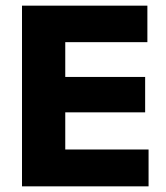

<svg xmlns="http://www.w3.org/2000/svg" viewBox="-20 -659 586 679"><path d="M57.8 0V-639H210.8V0ZM103.3 0V-130.3H505.4V0ZM147.5 -261.7V-386.9H493.3V-261.7ZM103.1 -509.9V-639H501.2V-509.9Z"/></svg>

Font: Anek Bangla Medium
Style: Regular
Weight: 500
Designer: Sulekha Rajkumar (Bangla), Yesha Goshar (Latin)
Foundry: Ek Type
Version: Version 1.003